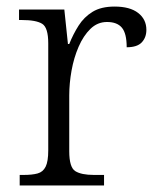

<svg xmlns="http://www.w3.org/2000/svg" viewBox="-20 -565 481 585"><path d="M40 0V-32H52Q78 -32 94.5 -36.5Q111 -41 119 -57Q127 -73 127 -107V-433Q127 -481 108.5 -492.5Q90 -504 47 -504H38V-536H176L187 -431H191Q203 -461 219.5 -487Q236 -513 262 -529Q288 -545 329 -545Q376 -545 401 -525.5Q426 -506 426 -474Q426 -451 412 -436Q398 -421 366 -421Q366 -463 351.5 -480.5Q337 -498 306 -498Q277 -498 255.5 -477Q234 -456 219.5 -422.5Q205 -389 198 -350Q191 -311 191 -274V-104Q191 -55 209.5 -43.5Q228 -32 266 -32H297V0Z"/></svg>

Font: Noto Serif Sinhala Light
Style: Regular
Weight: 300
Designer: Jelle Bosma - Monotype Design Team
Foundry: Monotype Imaging Inc.
Version: Version 2.007; ttfautohint (v1.8.4.7-5d5b)